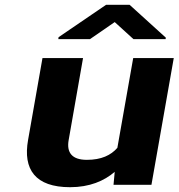

<svg xmlns="http://www.w3.org/2000/svg" viewBox="-20 -770 744 800"><path d="M342 -104C280 -104 257 -134 266 -186L326 -528H157L97 -187C75 -64 127 10 272 10C353 10 414 -16 458 -54L453 0H611L704 -528H535L469 -154C442 -123 402 -104 342 -104ZM671 -613 520 -750H422L224 -615L223 -607H355L458 -678L536 -607H670Z"/></svg>

Font: Asimov
Style: XWidIt
Weight: 500
Designer: Google
Version: Version 2.000980; 2014